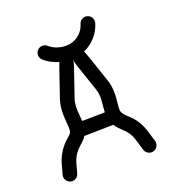

<svg xmlns="http://www.w3.org/2000/svg" viewBox="-136 -851 862 956"><g transform="rotate(-20 295.5 -373.0)"><path d="M119.1 -25.9 133.8 -79.1C143.6 -112.3 161.6 -133.8 178.2 -148.9C192.9 -161.6 207 -174.3 216.8 -189.9L371.1 -192.9C380.9 -177.7 394 -164.1 408.7 -150.4C424.8 -136.2 440.4 -117.7 450.7 -84.5L468.8 -24.9C473.1 -10.3 487.3 1 503.9 1C523.9 1 540.5 -15.6 540.5 -35.6C540.5 -39.6 540 -43 539.1 -46.4L521 -106C504.9 -157.7 478.5 -186.5 457.5 -205.1C441.4 -219.7 430.2 -232.9 427.2 -242.7C423.3 -255.9 426.8 -274.4 429.7 -306.6C432.1 -334.5 433.6 -370.1 420.9 -408.2L374 -546.4C369.1 -561 363.8 -574.7 358.9 -585.4C409.7 -607.9 445.3 -650.4 460 -699.7C460.9 -703.1 461.4 -706.5 461.4 -710C461.4 -730 444.8 -746.6 424.8 -746.6C408.2 -746.6 394 -735.4 389.6 -720.2C380.4 -688 353.5 -659.2 318.8 -647.9C278.3 -634.8 226.6 -648.4 198.2 -674.3C192.4 -679.7 183.1 -683.6 173.8 -683.6C153.8 -683.6 137.2 -667 137.2 -647C137.2 -636.2 142.1 -626.5 149.4 -619.6C169.9 -601.1 196.8 -586.9 225.6 -578.6L215.3 -550.8L166 -406.7C151.4 -363.8 153.3 -325.2 155.8 -295.9C158.2 -266.1 160.6 -245.6 156.2 -231.9C153.8 -224.6 144.5 -216.8 129.4 -203.6C106.9 -183.6 78.1 -149.4 63.5 -98.6L48.8 -45.4C47.9 -42 47.4 -39.1 47.4 -35.6C47.4 -15.6 64 1 84 1C101.1 1 114.7 -10.3 119.1 -25.9ZM229 -301.8C226.6 -330.1 225.6 -355 235.4 -383.3L284.7 -527.3C298.8 -568.8 291.5 -567.9 293.9 -567.9C295.4 -567.9 290 -566.4 304.7 -522.9L351.6 -384.8C359.4 -361.3 358.9 -338.4 356.4 -312.5C355.5 -298.3 353 -281.7 352.5 -265.6L231.9 -263.7C231.4 -276.9 230 -290 229 -301.8Z"/></g></svg>

Font: Velvelyne
Style: Regular
Weight: 400
Designer: Manon Van der Borght et Mariel Nils
Foundry: Velvetyne
Version: Version 1.070;Glyphs 3.3.1 (3343)